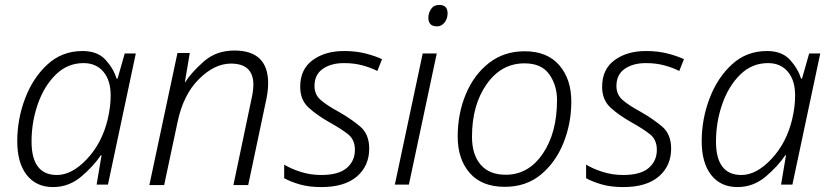

<svg xmlns="http://www.w3.org/2000/svg" viewBox="-20 -749 3375 779"><path d="M195 10Q259 10 309 -32Q359 -74 389 -119H392L372 0H418L531 -532H486L457 -430H453Q441 -470 408.5 -506Q376 -542 315 -542Q232 -542 173 -488Q114 -434 82 -350Q50 -266 50 -176Q50 -88 88.5 -39Q127 10 195 10ZM211 -39Q108 -39 108 -175Q108 -254 133.5 -327Q159 -400 206.5 -446.5Q254 -493 319 -493Q370 -493 399.5 -458Q429 -423 429 -362Q429 -342 426.5 -318.5Q424 -295 417 -265Q394 -169 333 -104Q272 -39 211 -39Z M586 2H646L700 -252Q723 -364 786.5 -427.5Q850 -491 917 -491Q1008 -491 1008 -405Q1008 -380 999 -341L927 2H987L1058 -334Q1062 -351 1065 -371.5Q1068 -392 1068 -411Q1068 -544 931 -544Q858 -544 808 -500.5Q758 -457 731 -415H730L750 -534H700Z M1284 10Q1378 10 1428 -33Q1478 -76 1478 -146Q1478 -205 1441 -236Q1404 -267 1355 -295Q1307 -321 1281.5 -343Q1256 -365 1256 -400Q1256 -446 1289.5 -469.5Q1323 -493 1376 -493Q1417 -493 1451.5 -483.5Q1486 -474 1511 -461L1530 -509Q1502 -522 1463 -532Q1424 -542 1376 -542Q1299 -542 1248.5 -505Q1198 -468 1198 -397Q1198 -344 1231.5 -313Q1265 -282 1318 -252Q1365 -226 1392.5 -204Q1420 -182 1420 -141Q1420 -96 1387 -67.5Q1354 -39 1283 -39Q1240 -39 1200.5 -51.5Q1161 -64 1133 -81V-26Q1158 -12 1195.5 -1Q1233 10 1284 10Z M1753 -642Q1771 -642 1783.5 -657.5Q1796 -673 1796 -695Q1796 -729 1762 -729Q1740 -729 1729 -712.5Q1718 -696 1718 -677Q1718 -642 1753 -642ZM1582 0H1639L1752 -532H1695Z M2028 9Q2115 9 2175 -41Q2235 -91 2266.5 -170Q2298 -249 2298 -337Q2298 -428 2249 -484.5Q2200 -541 2109 -541Q2025 -541 1964 -493.5Q1903 -446 1870 -367Q1837 -288 1837 -195Q1837 -103 1886 -47Q1935 9 2028 9ZM2032 -40Q1965 -40 1930 -81Q1895 -122 1895 -194Q1895 -323 1954.5 -407.5Q2014 -492 2108 -492Q2177 -492 2208.5 -447.5Q2240 -403 2240 -343Q2240 -210 2182 -125Q2124 -40 2032 -40Z M2509 10Q2603 10 2653 -33Q2703 -76 2703 -146Q2703 -205 2666 -236Q2629 -267 2580 -295Q2532 -321 2506.5 -343Q2481 -365 2481 -400Q2481 -446 2514.5 -469.5Q2548 -493 2601 -493Q2642 -493 2676.5 -483.5Q2711 -474 2736 -461L2755 -509Q2727 -522 2688 -532Q2649 -542 2601 -542Q2524 -542 2473.5 -505Q2423 -468 2423 -397Q2423 -344 2456.5 -313Q2490 -282 2543 -252Q2590 -226 2617.5 -204Q2645 -182 2645 -141Q2645 -96 2612 -67.5Q2579 -39 2508 -39Q2465 -39 2425.5 -51.5Q2386 -64 2358 -81V-26Q2383 -12 2420.5 -1Q2458 10 2509 10Z M2972 10Q3036 10 3086 -32Q3136 -74 3166 -119H3169L3149 0H3195L3308 -532H3263L3234 -430H3230Q3218 -470 3185.5 -506Q3153 -542 3092 -542Q3009 -542 2950 -488Q2891 -434 2859 -350Q2827 -266 2827 -176Q2827 -88 2865.5 -39Q2904 10 2972 10ZM2988 -39Q2885 -39 2885 -175Q2885 -254 2910.5 -327Q2936 -400 2983.5 -446.5Q3031 -493 3096 -493Q3147 -493 3176.5 -458Q3206 -423 3206 -362Q3206 -342 3203.5 -318.5Q3201 -295 3194 -265Q3171 -169 3110 -104Q3049 -39 2988 -39Z"/></svg>

Font: Noto Sans UI Light
Style: Italic
Weight: 300
Italic angle: -12°
Designer: Monotype Design Team
Foundry: Monotype Imaging Inc.
Version: Version 1.901